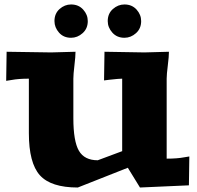

<svg xmlns="http://www.w3.org/2000/svg" viewBox="-20 -835 886 864"><path d="M225.1 -740.2Q225.1 -773.9 248 -794.4Q271 -814.9 299.8 -814.9Q333.5 -814.9 354.2 -792Q375 -769 375 -740.2Q375 -706.5 351.8 -685.8Q328.6 -665 299.8 -665Q266.1 -665 245.6 -688.2Q225.1 -711.4 225.1 -740.2ZM464.8 -740.2Q464.8 -773.9 488 -794.4Q511.2 -814.9 540 -814.9Q573.7 -814.9 594.5 -792Q615.2 -769 615.2 -740.2Q615.2 -706.5 592 -685.8Q568.8 -665 540 -665Q506.3 -665 485.6 -688.2Q464.8 -711.4 464.8 -740.2ZM740.2 -602.1Q740.2 -580.6 735.1 -540.3Q730 -500 730 -481V-121.1Q776.9 -121.1 808.1 -127L832 -130.9L830.1 -1L609.9 8.8L555.2 -80.1L330.1 8.8Q209 8.8 159.4 -46.4Q109.9 -101.6 109.9 -235.8V-481Q63.5 -481 32.2 -475.1L7.8 -471.2L9.8 -602.1L210 -599.1L319.8 -602.1Q319.8 -580.6 314.9 -540.3Q310.1 -500 310.1 -481V-303.2Q310.1 -199.7 335 -156.7Q359.9 -113.8 419.9 -113.8L529.8 -154.8V-481Q515.1 -481 472.2 -476.1L448.2 -473.1L450.2 -602.1L629.9 -599.1Z"/></svg>

Font: Zantroke
Style: Regular
Weight: 500
Foundry: gluk
Version: Version 0.36